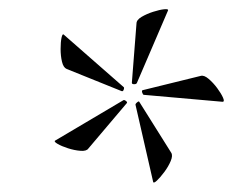

<svg xmlns="http://www.w3.org/2000/svg" viewBox="-20 -708 504 415"><path d="M171 -387Q167 -381 154 -382Q141 -383 127 -387.5Q113 -392 104.5 -397Q96 -402 99 -404L246 -491Q248 -493 252 -490Q256 -487 254 -485ZM311 -315 273 -481Q272 -483 276 -486.5Q280 -490 281 -488L350 -378Q354 -372 349 -360Q344 -348 335 -336Q326 -324 319 -317.5Q312 -311 311 -315ZM243 -511 124 -559Q117 -562 114 -574.5Q111 -587 111 -602Q111 -617 113 -626.5Q115 -636 118 -633L247 -520Q249 -519 247.5 -514.5Q246 -510 243 -511ZM461 -488 291 -503Q289 -503 287.5 -507.5Q286 -512 288 -513L414 -544Q421 -546 431 -537.5Q441 -529 449.5 -517.5Q458 -506 462 -497Q466 -488 461 -488ZM265 -529 275 -657Q275 -665 286 -671.5Q297 -678 311 -682.5Q325 -687 335 -688Q345 -689 343 -685L276 -529Q275 -526 270 -526Q265 -526 265 -529Z"/></svg>

Font: Cormorant Light Light
Style: Italic
Weight: 300
Italic angle: -10°
Version: Version 4.000